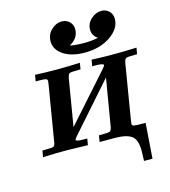

<svg xmlns="http://www.w3.org/2000/svg" viewBox="-123 -786 925 1046"><g transform="rotate(-15 339.5 -263.0)"><path d="M33.2 0 39.1 -36.1H56.2Q94.2 -36.1 102.1 -40Q109.9 -43.9 112.8 -62Q112.8 -65.9 113.8 -68.8L165 -377Q167 -391.1 167 -394Q167 -403.8 157.5 -406.5Q147.9 -409.2 116.2 -409.2H101.1L106.9 -444.8Q167 -441.9 228 -441.9Q293.9 -441.9 359.9 -444.8L354 -409.2H341.8Q298.8 -409.2 291.5 -405Q284.2 -400.9 279.8 -378.9L235.8 -115.2L471.2 -379.9Q484.4 -395 483.9 -398.9Q483.9 -408.7 439 -409.2H419.9L425.8 -444.8Q485.8 -441.9 545.9 -441.9Q612.8 -441.9 679.2 -444.8L672.9 -409.2H657.2Q617.2 -409.2 609.6 -404.5Q602.1 -399.9 598.1 -376L546.9 -66.9Q544.9 -52.7 544.9 -50.8Q544.9 -41 555.4 -38.6Q565.9 -36.1 603 -36.1H621.1L606.9 162.1H559.1Q561 126 561 106.9Q561 43 532.5 21.5Q503.9 0 437 0H352.1L357.9 -36.1H363.8Q411.6 -36.1 419.9 -40Q428.2 -43.9 432.1 -65.9Q444.3 -135.7 453.1 -191.4Q461.9 -247.1 466.1 -269Q470.2 -291 472.7 -305.9Q475.1 -320.8 476.1 -330.1L241.2 -64Q229 -49.8 229 -44.9Q229 -36.1 272.9 -36.1H292L286.1 0Q178.2 -2.9 165 -2.9Q99.1 -2.9 33.2 0ZM235.8 -599.1Q235.8 -636.2 262.5 -662.1Q289.1 -688 321.8 -688Q347.7 -688 365.2 -671.4Q382.8 -654.8 382.8 -627.9Q382.8 -578.1 331.1 -549.8Q363.3 -543 408.2 -543Q453.1 -543 490.2 -550.8Q460.4 -570.8 460 -604Q460 -639.2 487.1 -663.6Q514.2 -688 544.9 -688Q570.8 -688 588.4 -670.9Q606 -653.8 606 -627Q606 -572.8 546.9 -532Q487.8 -491.2 400.9 -491.2Q327.6 -491.2 281.7 -521.2Q235.8 -551.3 235.8 -599.1Z"/></g></svg>

Font: CMU Serif Extra
Style: BoldSlanted
Weight: 700
Italic angle: -9.46001°
Version: Version 0.7.0